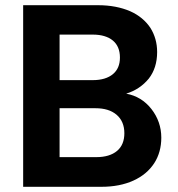

<svg xmlns="http://www.w3.org/2000/svg" viewBox="-20 -718 683 738"><path d="M465 -358C465 -358 465 -358 465 -358C501 -369 530 -389 552 -416C573 -443 584 -477 584 -518C584 -518 584 -518 584 -518C584 -553 575 -584 558 -611C540 -638 514 -660 480 -675C445 -690 404 -698 357 -698C357 -698 69 -698 69 -698C69 -698 69 0 69 0C69 0 370 0 370 0C370 0 370 0 370 0C417 0 458 -8 493 -24C528 -40 554 -62 573 -91C591 -119 600 -152 600 -189C600 -189 600 -189 600 -189C600 -230 587 -267 562 -299C537 -331 504 -351 465 -358ZM209 -585C209 -585 337 -585 337 -585C337 -585 337 -585 337 -585C370 -585 396 -577 414 -562C432 -547 441 -525 441 -497C441 -497 441 -497 441 -497C441 -469 432 -448 414 -433C396 -418 370 -410 337 -410C337 -410 209 -410 209 -410C209 -410 209 -585 209 -585ZM350 -114C350 -114 209 -114 209 -114C209 -114 209 -302 209 -302C209 -302 347 -302 347 -302C347 -302 347 -302 347 -302C381 -302 408 -294 428 -277C448 -260 458 -236 458 -206C458 -206 458 -206 458 -206C458 -177 449 -154 430 -138C411 -122 384 -114 350 -114Z"/></svg>

Font: Girnar Poppins
Style: SemiBold
Weight: 500
Designer: Ninad Kale (Devanagari), Jonny Pinhorn (Latin)
Foundry: Indian Type Foundry
Version: ""